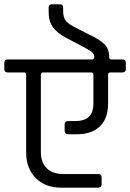

<svg xmlns="http://www.w3.org/2000/svg" viewBox="-39 -898 602 888"><path d="M476 -623H527Q543 -623 543 -608V-578Q543 -563 527 -563H472Q461 -563 461 -553V-422Q461 -349 422.5 -313Q384 -277 316 -277H276Q260 -277 260 -292V-323Q260 -338 276 -338H309Q349 -338 371 -357Q393 -376 393 -422V-553Q393 -563 383 -563H161Q150 -563 150 -553V-195Q150 -146 177.5 -119.5Q205 -93 256 -93H416Q431 -93 431 -78V-46Q431 -31 416 -30H245Q170 -30 126 -75Q82 -120 82 -192V-553Q82 -563 72 -563H-3Q-19 -563 -19 -578V-608Q-19 -623 -3 -623H387Q397 -623 397 -635.5Q397 -648 385 -658Q373 -669 269 -722Q225 -745 205.5 -772.5Q186 -800 186 -843V-863Q186 -878 201 -878H238Q253 -878 253 -863V-847Q253 -816 266.5 -800.5Q280 -785 311 -770L374 -738Q422 -715 444 -693.5Q466 -672 466 -634Q466 -623 476 -623Z"/></svg>

Font: Rajdhani Medium
Style: Regular
Weight: 500
Designer: Satya Rajpurohit, Jyotish Sonowal
Foundry: Indian Type Foundry
Version: Version 1.201 February 1, 2022